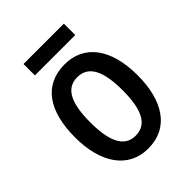

<svg xmlns="http://www.w3.org/2000/svg" viewBox="-202 -792 905 905"><g transform="rotate(-45 251.0 -339.0)"><path d="M385 -688H116V-612H385ZM459 -270C459 -452 378 -550 252 -550C113 -550 43 -446 43 -270C43 -102 118 10 250 10C390 10 459 -103 459 -270ZM144 -270C144 -399 176 -465 251 -465C326 -465 359 -399 359 -270C359 -141 326 -75 251 -75C177 -75 144 -143 144 -270Z"/></g></svg>

Font: Noto Sans Gujarati UI Condensed Medium
Style: Regular
Weight: 500
Width: 3
Designer: Jelle Bosma - Monotype Design Team, Universal Thirst
Foundry: Monotype Imaging Inc.
Version: Version 2.106